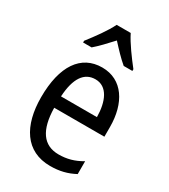

<svg xmlns="http://www.w3.org/2000/svg" viewBox="-190 -857 843 958"><g transform="rotate(30 231.0 -378.0)"><path d="M274 -766H193C172 -722 128 -662 92 -616V-606H141C168 -629 201 -664 233 -699C265 -664 296 -631 326 -606H376V-616C342 -659 296 -721 274 -766ZM238 -546C116 -546 47 -445 47 -265C47 -102 115 10 257 10C311 10 354 -1 397 -24V-98C353 -72 312 -61 265 -61C177 -61 132 -125 130 -252H419V-308C419 -444 356 -546 238 -546ZM238 -478C307 -478 337 -407 338 -318H131C137 -425 174 -478 238 -478Z"/></g></svg>

Font: Noto Sans Kannada Condensed
Style: Regular
Weight: 400
Width: 3
Designer: Jelle Bosma - Monotype Design Team
Foundry: Monotype Imaging Inc.
Version: Version 2.005